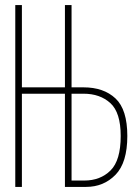

<svg xmlns="http://www.w3.org/2000/svg" viewBox="-20 -734 540 754"><path d="M40 0V-714H66V-391H235V-714H261V-391H308Q387 -391 433.5 -347.5Q480 -304 480 -200Q480 -95 433.5 -47.5Q387 0 318 0H235V-366H66V0ZM261 -25H311Q374 -25 414 -64.5Q454 -104 454 -200Q454 -292 413.5 -329Q373 -366 308 -366H261Z"/></svg>

Font: Noto Sans Mono ExtraCondensed Thin
Style: Regular
Weight: 100
Width: 2
Designer: Monotype Design Team
Foundry: Monotype Imaging Inc.
Version: Version 2.014; ttfautohint (v1.8.4.7-5d5b)